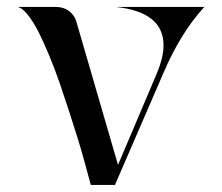

<svg xmlns="http://www.w3.org/2000/svg" viewBox="-20 -520 638 552"><path d="M567.4 -500Q499 -425.8 449.2 -308.6L310.5 11.7H241.2Q239.3 4.9 236.3 -5.9Q233.4 -16.6 224.1 -50.8Q214.8 -85 204.6 -118.2Q194.3 -151.4 179.7 -196.8Q165 -242.2 151.4 -281.7Q137.7 -321.3 121.1 -361.3Q104.5 -401.4 89.4 -430.7Q74.2 -460 58.6 -479Q43 -498 30.3 -500H141.6Q162.1 -500 177.7 -488.8Q193.4 -477.5 199.2 -459L319.3 -45.9L430.7 -308.6Q450.2 -355.5 450.2 -389.6Q450.2 -485.4 313.5 -500Z"/></svg>

Font: Olivea
Style: LigaturesFont
Weight: 400
Designer: Achmad Aprilia Pratama
Version: Version 001.000